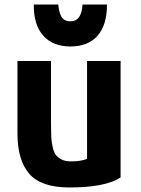

<svg xmlns="http://www.w3.org/2000/svg" viewBox="-20 -808 620 847"><path d="M512 -25Q444 19 286 19Q161 19 109 -41.5Q57 -102 57 -219V-539H205V-262Q205 -226 206 -205.5Q207 -185 212 -161Q217 -137 226 -125Q235 -113 251.5 -104.5Q268 -96 293 -96Q336 -96 364 -107V-539H512ZM129 -788H237Q240 -753 251.5 -733.5Q263 -714 291 -714Q340 -714 344 -788H452Q452 -698 410.5 -650.5Q369 -603 291 -603Q213 -603 170.5 -651Q128 -699 129 -788Z"/></svg>

Font: Repo
Style: Bold
Weight: 700
Designer: Stefan Peev
Foundry: Context Ltd
Version: Version 001.000